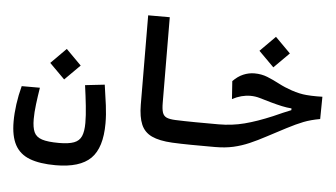

<svg xmlns="http://www.w3.org/2000/svg" viewBox="-56 -790 1871 1068"><g transform="rotate(5 879.0 -255.5)"><path d="M289.1 182.1Q200.2 182.1 144 160.6Q87.9 139.2 61.5 90.3Q35.2 41.5 35.2 -40.5Q35.2 -85 42.2 -136.7Q49.3 -188.5 63 -239.7H164.6Q156.7 -190.4 151.1 -145.3Q145.5 -100.1 145.5 -63Q145.5 -16.6 157.2 9.5Q168.9 35.6 201.7 46.4Q234.4 57.1 296.9 57.1Q350.6 57.1 380.4 45.9Q410.2 34.7 421.9 7.6Q433.6 -19.5 433.6 -66.4Q433.6 -107.4 427.7 -162.1Q421.9 -216.8 413.6 -275.9L522.5 -288.1Q531.7 -227.1 538.6 -174.1Q545.4 -121.1 545.4 -74.2Q545.4 62.5 484.9 122.3Q424.3 182.1 289.1 182.1ZM294.9 -297.4 210 -382.3 294.9 -467.8 379.9 -382.3Z M1166 3.9Q1160.2 3.9 1154.3 3.9Q1147.9 3.9 1142.1 3.9Q1086.9 3.9 1029.8 3.4Q972.7 2.9 923.8 0.5Q851.6 -3.4 809.6 -23.2Q767.6 -43 750 -84.5Q732.4 -126 731.9 -194.3L729.5 -693.4H850.1L852.5 -217.3Q852.5 -181.2 858.6 -162.1Q864.7 -143.1 881.3 -135.5Q897.9 -127.9 930.2 -126.5Q979.5 -124.5 1043 -124Q1106.4 -123.5 1171.9 -123.5Q1187.5 -123.5 1195.3 -106Q1203.1 -88.4 1203.1 -59.6Q1203.1 -32.7 1193.8 -14.4Q1184.6 3.9 1166 3.9Z M1164.6 3.9Q1152.3 3.9 1145 -11.5Q1137.7 -26.9 1137.7 -64Q1137.7 -97.2 1147 -110.4Q1156.2 -123.5 1172.9 -123.5Q1247.6 -123.5 1316.4 -141.4Q1385.3 -159.2 1470.7 -195.3Q1500.5 -208 1523.9 -218.8Q1547.4 -229 1568.8 -237.3V-247.1Q1542.5 -249 1514.4 -255.1Q1486.3 -261.2 1451.2 -271Q1414.6 -281.7 1388.4 -289.3Q1362.3 -296.9 1335.9 -296.9Q1285.2 -296.9 1234.4 -270L1227.5 -369.6Q1254.4 -397.5 1284.9 -410.4Q1315.4 -423.3 1347.2 -423.3Q1386.2 -423.3 1419.7 -409.9Q1453.1 -396.5 1487.3 -378.4Q1521.5 -360.4 1562 -346.7Q1607.4 -331.5 1644.5 -328.6Q1670.4 -326.2 1704.1 -326.2Q1718.3 -326.2 1734.4 -326.7L1732.9 -202.1Q1681.2 -192.9 1641.6 -177.5Q1602.1 -162.1 1549.8 -134.8Q1492.2 -105 1444.8 -79.6Q1397.5 -54.2 1354.2 -35.4Q1311 -16.6 1265.4 -6.3Q1219.7 3.9 1164.6 3.9ZM1448.2 -465.8 1363.3 -550.8 1448.2 -636.2 1533.2 -550.8Z"/></g></svg>

Font: CaskaydiaCove NFP SemiBold
Style: Regular
Weight: 600
Designer: Aaron Bell
Foundry: Saja Typeworks
Version: Version 2111.001; VTT 6.35;Nerd Fonts 3.1.1